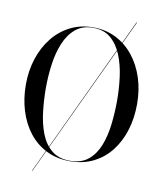

<svg xmlns="http://www.w3.org/2000/svg" viewBox="-98 -909 921 1088"><g transform="rotate(10 362.0 -365.0)"><path d="M161 100 598.5 -830H601.5L163.5 100ZM362.5 10Q286.5 10 227 -19.8Q167.5 -49.5 126.2 -102.5Q85 -155.5 63.5 -225.2Q42 -295 42 -375Q42 -455 64.8 -524.8Q87.5 -594.5 129.8 -647.5Q172 -700.5 231 -730.2Q290 -760 362.5 -760Q435 -760 493.8 -730.2Q552.5 -700.5 594.8 -647.5Q637 -594.5 659.5 -524.8Q682 -455 682 -375Q682 -295 660.8 -225.2Q639.5 -155.5 598.5 -102.5Q557.5 -49.5 498 -19.8Q438.5 10 362.5 10ZM362.5 7.5Q428 7.5 468.2 -26.2Q508.5 -60 530 -115.5Q551.5 -171 559.2 -239Q567 -307 567 -375Q567 -443.5 558 -511.2Q549 -579 526.2 -634.5Q503.5 -690 463.8 -723.8Q424 -757.5 362.5 -757.5Q301 -757.5 261 -723.8Q221 -690 198.2 -634.5Q175.5 -579 166.2 -511.2Q157 -443.5 157 -375Q157 -307 165 -239Q173 -171 194.5 -115.5Q216 -60 256.8 -26.2Q297.5 7.5 362.5 7.5Z"/></g></svg>

Font: Bodoni Moda 72pt
Style: Regular
Weight: 400
Designer: Owen Earl
Foundry: indestructible type
Version: Version 2.005